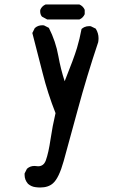

<svg xmlns="http://www.w3.org/2000/svg" viewBox="-20 -834 540 861"><path d="M90.3 -49.3Q90.3 -52.2 90.3 -56.2L101.1 -77.6L102.1 -78.1Q115.2 -89.8 134.8 -89.8Q138.7 -89.8 142.6 -89.1Q146.5 -88.4 150.9 -88.4Q175.8 -88.4 185.5 -114.7Q197.8 -148.9 206.5 -208.7Q215.3 -268.6 229 -326.7Q193.8 -416 171.4 -505.6Q148.9 -595.2 125 -686L136.2 -708.5L137.2 -709Q150.4 -720.7 169.9 -720.7Q172.9 -720.7 177.2 -720.2L199.2 -709Q230 -648.4 241.7 -582.5Q252 -524.9 270 -469.7Q311 -571.8 325.2 -618.7Q337.4 -659.7 345.7 -704.1Q352.1 -709.5 358.4 -712.4Q368.2 -716.8 379.9 -716.8Q382.8 -716.8 387.2 -716.3L409.2 -705.6Q421.9 -685.5 421.9 -662.6Q421.9 -654.3 420.4 -645Q369.6 -493.7 328.1 -340.3Q286.6 -187 265.6 -111.8Q244.1 -35.2 217.8 -12.2Q196.8 6.8 160.2 6.8Q150.4 6.8 140.1 5.4Q120.6 3.4 105.5 -9.8Q90.3 -27.3 90.3 -49.3ZM160.2 -783.2Q160.2 -789.1 161.1 -791Q168 -806.6 183.6 -813.5L184.6 -814H335.9Q352.5 -806.6 359.4 -791L359.9 -790V-770.5Q352.5 -753.9 336.9 -747.1L335.9 -746.6H191.9L168.5 -759.3L167.5 -760.3Q160.2 -769.5 160.2 -783.2Z"/></svg>

Font: Bakudai
Style: Medium
Weight: 500
Version: Version 1.48